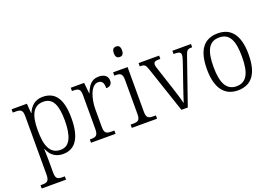

<svg xmlns="http://www.w3.org/2000/svg" viewBox="-126 -1133 2523 1756"><g transform="rotate(-20 1135.5 -255.0)"><path d="M19 239H256V207H237C189 207 167 201 167 136V25C167 -22 165 -64 164 -92H167C193 -29 238 10 313 10C428 10 495 -78 495 -273C495 -462 433 -546 312 -546C236 -546 193 -502 167 -442H164L157 -536H8V-504H29C84 -504 104 -497 104 -433V133C104 200 82 207 33 207H19ZM305 -34C200 -34 167 -124 167 -274C167 -416 202 -502 303 -502C395 -502 431 -425 431 -273C431 -121 392 -34 305 -34Z M586 0H825V-32H800C750 -32 728 -38 728 -103V-275C728 -373 764 -498 834 -498C874 -498 888 -474 888 -421C929 -421 945 -444 945 -475C945 -517 915 -545 857 -545C781 -545 751 -489 728 -431H725L714 -536H584V-504H591C645 -504 666 -497 666 -433V-106C666 -39 644 -32 594 -32H586Z M1102 -647C1125 -647 1142 -659 1142 -698C1142 -737 1125 -749 1102 -749C1079 -749 1062 -737 1062 -698C1062 -659 1079 -647 1102 -647ZM983 0H1229V-32H1211C1157 -32 1137 -39 1137 -105V-536H996V-504H1005C1055 -504 1075 -496 1075 -431V-103C1075 -39 1055 -32 1001 -32H983Z M1314 -453 1466 0H1528L1681 -440C1699 -495 1707 -504 1747 -504H1754V-536H1573V-504H1590C1629 -504 1643 -494 1643 -471C1643 -453 1634 -426 1619 -382L1559 -208C1534 -136 1515 -77 1507 -51C1498 -87 1477 -159 1459 -212L1395 -407C1387 -430 1378 -457 1378 -471C1378 -494 1391 -504 1428 -504H1444V-536H1244V-504C1289 -504 1299 -497 1314 -453Z M2014 10C2147 10 2217 -79 2217 -268C2217 -456 2144 -544 2017 -544C1881 -544 1812 -455 1812 -268C1812 -80 1888 10 2014 10ZM2015 -30C1917 -30 1876 -113 1876 -268C1876 -425 1914 -504 2016 -504C2115 -504 2153 -426 2153 -268C2153 -116 2117 -30 2015 -30Z"/></g></svg>

Font: Noto Serif Georgian SemiCondensed Light
Style: Regular
Weight: 300
Width: 4
Designer: Monotype Design Team, Akaki Razmadze
Foundry: Google LLC
Version: Version 2.003